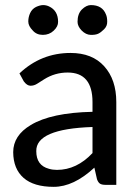

<svg xmlns="http://www.w3.org/2000/svg" viewBox="-20 -724 539 752"><path d="M203.1 -58.6Q280.3 -58.6 342.3 -124.5V-226.6Q120.1 -219.2 122.1 -131.8Q122.1 -76.2 171.4 -63Q186 -58.6 203.1 -58.6ZM256.3 -516.6Q341.3 -516.6 388.2 -464.4Q435.5 -412.1 435.5 -324.2V0H393.6Q379.4 0 372.1 -4.4Q364.7 -8.8 359.9 -22L349.6 -67.4Q268.6 7.8 190.4 7.8Q112.3 7.8 72.3 -27.3Q32.2 -62.5 31.7 -127.9Q31.7 -193.4 100.6 -234.4Q180.7 -282.7 342.3 -286.1V-324.2Q342.3 -439.9 245.1 -439.9Q195.3 -439.9 153.3 -413.6Q137.7 -403.8 125.5 -396Q113.3 -388.2 99.6 -388.2Q85.9 -388.2 73.2 -405.3L56.2 -436.5Q141.1 -516.6 256.3 -516.6ZM299.8 -604.5Q283.7 -621.1 283.7 -638.7Q283.7 -669.9 300.8 -687Q318.4 -704.1 335.9 -704.1Q380.9 -704.1 395 -667.5Q399.9 -656.7 399.9 -639.2Q400.4 -622.1 387.7 -609.4Q375 -596.7 364.3 -591.8Q353.5 -586.9 335 -587.4Q316.4 -587.9 299.8 -604.5ZM98.1 -672.9Q105.5 -689 121.1 -696.8Q137.2 -704.1 148.9 -704.1Q160.6 -704.1 171.4 -699.2Q207.5 -682.6 207.5 -638.7Q208 -620.6 190.4 -604Q172.9 -587.4 147.9 -587.4Q123 -587.4 108.4 -604.5Q90.8 -622.1 90.8 -639.6Q90.8 -657.2 98.1 -672.9Z"/></svg>

Font: Lato-Medium
Style: Regular
Weight: 500
Designer: Lukasz Dziedzic
Foundry: tyPoland Lukasz Dziedzic
Version: Version 2.006; 2014-01-15